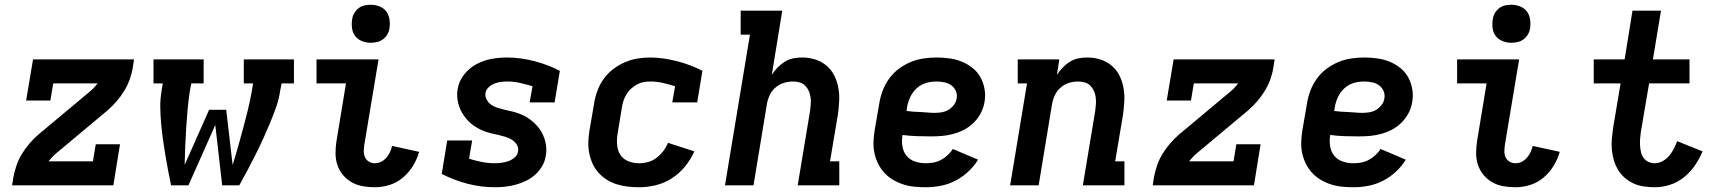

<svg xmlns="http://www.w3.org/2000/svg" viewBox="-20 -780 7240 808"><path d="M31 0 36 -33Q41 -59 49.5 -84Q58 -109 72 -132Q86 -155 104 -176Q122 -197 143 -215L356 -393Q366 -401 374.5 -410Q383 -419 391 -429H204L192 -357H90L119 -530H544L539 -497Q535 -471 526 -446Q517 -421 503 -398Q489 -375 471 -354Q453 -333 432 -315L219 -137Q209 -129 200.5 -120Q192 -111 184 -101H371L383 -173H485L457 0Z M700 0Q693 -32 687 -64.5Q681 -97 675.5 -129.5Q670 -162 665.5 -195Q661 -228 658 -261.5Q655 -295 654.5 -329Q654 -363 660 -398L665 -429H626V-530H837V-429H785L779 -398Q773 -358 769.5 -319Q766 -280 763.5 -241Q761 -202 759.5 -163Q758 -124 757 -86L860 -318H932L959 -86Q971 -124 982 -163Q993 -202 1003.5 -241Q1014 -280 1023.5 -319Q1033 -358 1040 -398L1045 -429H1006V-530H1217V-429H1165L1159 -398Q1154 -363 1142 -329Q1130 -295 1116 -261.5Q1102 -228 1087 -195Q1072 -162 1055.5 -129.5Q1039 -97 1022 -64.5Q1005 -32 987 0H915L886 -254L773 0Z M1557 8Q1531 8 1506 3.5Q1481 -1 1460 -13Q1439 -25 1423.5 -43.5Q1408 -62 1400 -85.5Q1392 -109 1392 -135Q1392 -161 1396 -186L1436 -429H1312V-530H1573L1513 -170Q1511 -156 1511 -142.5Q1511 -129 1516.5 -117.5Q1522 -106 1533 -99.5Q1544 -93 1557 -93Q1571 -93 1583.5 -99Q1596 -105 1605.5 -116Q1615 -127 1621 -139.5Q1627 -152 1630 -166L1744 -141Q1735 -110 1718 -82Q1701 -54 1675.5 -32.5Q1650 -11 1619 -1.5Q1588 8 1557 8ZM1540 -600Q1521 -600 1503.5 -607Q1486 -614 1475 -628Q1464 -642 1461.5 -661Q1459 -680 1462 -699Q1464 -713 1471 -725Q1478 -737 1489 -745.5Q1500 -754 1513.5 -757Q1527 -760 1540 -760Q1559 -760 1577 -753Q1595 -746 1605.5 -732Q1616 -718 1619 -699Q1622 -680 1619 -661Q1617 -647 1610 -635Q1603 -623 1591.5 -614.5Q1580 -606 1566.5 -603Q1553 -600 1540 -600Z M2063 8Q2003 8 1946.5 -7Q1890 -22 1839 -48L1862 -189H1967L1954 -112Q1980 -104 2007 -98.5Q2034 -93 2062 -93Q2076 -93 2090.5 -95Q2105 -97 2119.5 -102Q2134 -107 2146 -117.5Q2158 -128 2160 -142Q2163 -158 2155 -171Q2147 -184 2135 -191.5Q2123 -199 2109 -203.5Q2095 -208 2080.5 -211.5Q2066 -215 2051.5 -218Q2037 -221 2023 -226Q2009 -231 1996.5 -237.5Q1984 -244 1972 -252.5Q1960 -261 1950.5 -271Q1941 -281 1932.5 -293Q1924 -305 1918 -318Q1912 -331 1908.5 -345Q1905 -359 1904 -374.5Q1903 -390 1906 -405Q1911 -438 1933 -466Q1955 -494 1985 -510Q2015 -526 2047.5 -532Q2080 -538 2113 -538Q2143 -538 2172 -534Q2201 -530 2229.5 -522.5Q2258 -515 2284.5 -505Q2311 -495 2336 -482L2314 -349H2209L2221 -417Q2195 -425 2168.5 -431Q2142 -437 2114 -437Q2100 -437 2086.5 -435Q2073 -433 2060 -428Q2047 -423 2036 -412.5Q2025 -402 2023 -388Q2021 -373 2028.5 -360Q2036 -347 2047.5 -339Q2059 -331 2073.5 -326.5Q2088 -322 2102 -318.5Q2116 -315 2130.5 -312Q2145 -309 2159 -304Q2173 -299 2186 -292.5Q2199 -286 2210.5 -277.5Q2222 -269 2232 -259Q2242 -249 2250.5 -237.5Q2259 -226 2265 -212.5Q2271 -199 2274.5 -185.5Q2278 -172 2279 -156.5Q2280 -141 2277 -126Q2274 -103 2262.5 -82.5Q2251 -62 2233.5 -46Q2216 -30 2194.5 -19.5Q2173 -9 2151 -3Q2129 3 2107 5.5Q2085 8 2063 8Z M2669 8Q2644 8 2620 5Q2596 2 2574 -5Q2552 -12 2532.5 -24.5Q2513 -37 2498 -54Q2483 -71 2473.5 -92Q2464 -113 2459.5 -136.5Q2455 -160 2456 -184.5Q2457 -209 2461 -233L2480 -343Q2484 -370 2493.5 -396.5Q2503 -423 2519.5 -446.5Q2536 -470 2559 -488Q2582 -506 2608.5 -517.5Q2635 -529 2662 -533.5Q2689 -538 2716 -538Q2746 -538 2775 -533.5Q2804 -529 2831 -522Q2858 -515 2884.5 -505Q2911 -495 2936 -482L2914 -349H2809L2821 -417Q2796 -425 2770 -431Q2744 -437 2718 -437Q2703 -437 2688.5 -434.5Q2674 -432 2660.5 -424.5Q2647 -417 2635.5 -406.5Q2624 -396 2616 -382.5Q2608 -369 2603.5 -355Q2599 -341 2597 -327L2579 -217Q2575 -193 2577 -169.5Q2579 -146 2591 -128Q2603 -110 2624 -101.5Q2645 -93 2669 -93Q2688 -93 2707 -98Q2726 -103 2742.5 -115.5Q2759 -128 2771.5 -144.5Q2784 -161 2791 -179L2902 -143Q2887 -109 2863 -79.5Q2839 -50 2807 -29.5Q2775 -9 2739.5 -0.5Q2704 8 2669 8Z M3031 0 3136 -634H3097V-735H3272L3228 -465Q3238 -481 3252 -495.5Q3266 -510 3283 -520.5Q3300 -531 3319 -534.5Q3338 -538 3356 -538Q3385 -538 3411.5 -529.5Q3438 -521 3458.5 -503.5Q3479 -486 3491 -462Q3503 -438 3508 -410.5Q3513 -383 3511.5 -354.5Q3510 -326 3506 -297L3473 -101H3512V0H3337L3389 -313Q3391 -328 3392 -342.5Q3393 -357 3391 -371Q3389 -385 3383.5 -397.5Q3378 -410 3368.5 -419.5Q3359 -429 3345.5 -433Q3332 -437 3317 -437Q3297 -437 3278 -431Q3259 -425 3243 -411Q3227 -397 3218.5 -378Q3210 -359 3207 -340L3151 0Z M3876 8Q3851 8 3826.5 5.5Q3802 3 3779.5 -4.5Q3757 -12 3737 -24Q3717 -36 3701.5 -53Q3686 -70 3675.5 -91Q3665 -112 3660 -135.5Q3655 -159 3656 -183.5Q3657 -208 3661 -233L3680 -343Q3684 -370 3694 -397Q3704 -424 3721 -448Q3738 -472 3762 -490Q3786 -508 3812.5 -519Q3839 -530 3867 -534Q3895 -538 3922 -538Q3950 -538 3977.5 -534Q4005 -530 4029 -520Q4053 -510 4073.5 -493.5Q4094 -477 4106.5 -454Q4119 -431 4123.5 -404Q4128 -377 4123 -350Q4119 -326 4107.5 -304Q4096 -282 4078 -264Q4060 -246 4038 -234.5Q4016 -223 3992 -216.5Q3968 -210 3945 -208Q3922 -206 3898 -206Q3868 -206 3838 -207Q3808 -208 3778 -212Q3774 -189 3777.5 -165.5Q3781 -142 3794.5 -125Q3808 -108 3830 -100.5Q3852 -93 3876 -93Q3892 -93 3908.5 -96Q3925 -99 3940 -107Q3955 -115 3968 -127Q3981 -139 3990 -153L4096 -108Q4079 -80 4054 -57Q4029 -34 3999.5 -19Q3970 -4 3938.5 2Q3907 8 3876 8ZM3913 -305Q3928 -305 3943 -307.5Q3958 -310 3971 -317.5Q3984 -325 3994 -338Q4004 -351 4006 -366Q4009 -382 4002.5 -397Q3996 -412 3983.5 -421Q3971 -430 3954.5 -433.5Q3938 -437 3922 -437Q3907 -437 3892 -434.5Q3877 -432 3863 -425.5Q3849 -419 3837 -408Q3825 -397 3817 -383.5Q3809 -370 3804 -355.5Q3799 -341 3797 -327L3795 -313Q3809 -311 3824 -310Q3839 -309 3854 -308.5Q3869 -308 3883.5 -306.5Q3898 -305 3913 -305Z M4231 0 4302 -429H4263V-530H4438L4428 -465Q4438 -481 4452 -495.5Q4466 -510 4483 -520.5Q4500 -531 4519 -534.5Q4538 -538 4556 -538Q4585 -538 4611.5 -529.5Q4638 -521 4658.5 -503.5Q4679 -486 4691 -462Q4703 -438 4708 -410.5Q4713 -383 4711.5 -354.5Q4710 -326 4706 -297L4673 -101H4712V0H4537L4589 -313Q4591 -328 4592 -342.5Q4593 -357 4591 -371Q4589 -385 4583.5 -397.5Q4578 -410 4568.5 -419.5Q4559 -429 4545.5 -433Q4532 -437 4517 -437Q4497 -437 4478 -431Q4459 -425 4443 -411Q4427 -397 4418.5 -378Q4410 -359 4407 -340L4351 0Z M4831 0 4836 -33Q4841 -59 4849.5 -84Q4858 -109 4872 -132Q4886 -155 4904 -176Q4922 -197 4943 -215L5156 -393Q5166 -401 5174.5 -410Q5183 -419 5191 -429H5004L4992 -357H4890L4919 -530H5344L5339 -497Q5335 -471 5326 -446Q5317 -421 5303 -398Q5289 -375 5271 -354Q5253 -333 5232 -315L5019 -137Q5009 -129 5000.5 -120Q4992 -111 4984 -101H5171L5183 -173H5285L5257 0Z M5676 8Q5651 8 5626.5 5.5Q5602 3 5579.5 -4.5Q5557 -12 5537 -24Q5517 -36 5501.5 -53Q5486 -70 5475.5 -91Q5465 -112 5460 -135.5Q5455 -159 5456 -183.5Q5457 -208 5461 -233L5480 -343Q5484 -370 5494 -397Q5504 -424 5521 -448Q5538 -472 5562 -490Q5586 -508 5612.5 -519Q5639 -530 5667 -534Q5695 -538 5722 -538Q5750 -538 5777.5 -534Q5805 -530 5829 -520Q5853 -510 5873.5 -493.5Q5894 -477 5906.5 -454Q5919 -431 5923.5 -404Q5928 -377 5923 -350Q5919 -326 5907.5 -304Q5896 -282 5878 -264Q5860 -246 5838 -234.5Q5816 -223 5792 -216.5Q5768 -210 5745 -208Q5722 -206 5698 -206Q5668 -206 5638 -207Q5608 -208 5578 -212Q5574 -189 5577.5 -165.5Q5581 -142 5594.5 -125Q5608 -108 5630 -100.5Q5652 -93 5676 -93Q5692 -93 5708.5 -96Q5725 -99 5740 -107Q5755 -115 5768 -127Q5781 -139 5790 -153L5896 -108Q5879 -80 5854 -57Q5829 -34 5799.5 -19Q5770 -4 5738.5 2Q5707 8 5676 8ZM5713 -305Q5728 -305 5743 -307.5Q5758 -310 5771 -317.5Q5784 -325 5794 -338Q5804 -351 5806 -366Q5809 -382 5802.5 -397Q5796 -412 5783.5 -421Q5771 -430 5754.5 -433.5Q5738 -437 5722 -437Q5707 -437 5692 -434.5Q5677 -432 5663 -425.5Q5649 -419 5637 -408Q5625 -397 5617 -383.5Q5609 -370 5604 -355.5Q5599 -341 5597 -327L5595 -313Q5609 -311 5624 -310Q5639 -309 5654 -308.5Q5669 -308 5683.5 -306.5Q5698 -305 5713 -305Z M6357 8Q6331 8 6306 3.5Q6281 -1 6260 -13Q6239 -25 6223.5 -43.5Q6208 -62 6200 -85.5Q6192 -109 6192 -135Q6192 -161 6196 -186L6236 -429H6112V-530H6373L6313 -170Q6311 -156 6311 -142.5Q6311 -129 6316.5 -117.5Q6322 -106 6333 -99.5Q6344 -93 6357 -93Q6371 -93 6383.5 -99Q6396 -105 6405.5 -116Q6415 -127 6421 -139.5Q6427 -152 6430 -166L6544 -141Q6535 -110 6518 -82Q6501 -54 6475.5 -32.5Q6450 -11 6419 -1.5Q6388 8 6357 8ZM6340 -600Q6321 -600 6303.5 -607Q6286 -614 6275 -628Q6264 -642 6261.5 -661Q6259 -680 6262 -699Q6264 -713 6271 -725Q6278 -737 6289 -745.5Q6300 -754 6313.5 -757Q6327 -760 6340 -760Q6359 -760 6377 -753Q6395 -746 6405.5 -732Q6416 -718 6419 -699Q6422 -680 6419 -661Q6417 -647 6410 -635Q6403 -623 6391.5 -614.5Q6380 -606 6366.5 -603Q6353 -600 6340 -600Z M6943 8Q6920 8 6897 4.5Q6874 1 6854.5 -8Q6835 -17 6818.5 -31Q6802 -45 6790.5 -63.5Q6779 -82 6772.5 -103Q6766 -124 6763.5 -147Q6761 -170 6763 -193Q6765 -216 6768 -239L6800 -429H6687V-530H6817L6850 -735H6970L6936 -530H7090V-429H6920L6885 -223Q6883 -209 6882 -194.5Q6881 -180 6882 -166Q6883 -152 6886 -139Q6889 -126 6896.5 -115.5Q6904 -105 6916.5 -99Q6929 -93 6943 -93Q6960 -93 6976 -101.5Q6992 -110 7004 -124Q7016 -138 7024 -154Q7032 -170 7038 -186L7145 -143Q7132 -112 7112.5 -83.5Q7093 -55 7066 -33.5Q7039 -12 7007 -2Q6975 8 6943 8Z"/></svg>

Font: Iosevka Curly Slab Extended
Style: Bold Italic
Weight: 700
Width: 7
Italic angle: -9°
Monospace: yes
Designer: Belleve Invis
Foundry: Belleve Invis
Version: Version 11.0.0; ttfautohint (v1.8.3)